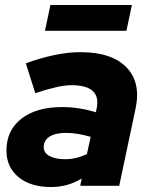

<svg xmlns="http://www.w3.org/2000/svg" viewBox="-20 -748 601 773"><path d="M185 5Q103 5 54.5 -35Q6 -75 6 -142Q6 -223 66 -270Q126 -317 231 -317Q265 -317 299.5 -311.5Q334 -306 366 -296L369 -311Q379 -358 353.5 -381.5Q328 -405 268 -405Q241 -405 206 -397Q171 -389 122 -373L84 -493Q144 -515 199.5 -526.5Q255 -538 304 -538Q429 -538 488.5 -477.5Q548 -417 526 -312L460 0H303L309 -29Q278 -11 248 -3Q218 5 185 5ZM156 -155Q156 -133 179 -120Q202 -107 242 -107Q266 -107 288 -112.5Q310 -118 330 -128L345 -197Q322 -204 296 -208.5Q270 -213 246 -213Q203 -213 179.5 -198Q156 -183 156 -155ZM511 -728 489 -624H161L183 -728Z"/></svg>

Font: Red Hat Display Black
Style: Italic
Weight: 900
Italic angle: -12°
Designer: Pentagram / MCKL
Foundry: Pentagram / MCKL
Version: Version 1.003; Red Hat Display Black Italic